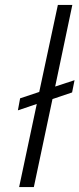

<svg xmlns="http://www.w3.org/2000/svg" viewBox="-20 -763 324 783"><path d="M58 0 130 -339 53 -313 62 -362 140 -388 216 -743H275L205 -410L284 -436L274 -386L194 -359L118 0Z"/></svg>

Font: Saira Expanded Light
Style: Italic
Weight: 300
Width: 7
Italic angle: -12°
Designer: Hector Gatti with collaboration of the Omnibus-Type team
Foundry: Omnibus-Type
Version: Version 1.101